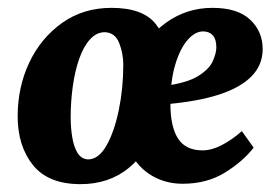

<svg xmlns="http://www.w3.org/2000/svg" viewBox="-20 -456 704 489"><path d="M185 13Q103 13 64 -35.5Q25 -84 25 -160Q25 -234 54.5 -296.5Q84 -359 138 -397.5Q192 -436 264 -436Q344 -436 376.5 -395Q409 -354 409 -294Q409 -207 383 -137.5Q357 -68 307 -27.5Q257 13 185 13ZM204 -50Q231 -50 251 -85Q271 -120 282.5 -175.5Q294 -231 294 -291Q294 -320 283.5 -346.5Q273 -373 247 -374Q226 -374 209.5 -356Q193 -338 182 -307Q171 -276 165.5 -237Q160 -198 160 -157Q160 -131 164 -106.5Q168 -82 177.5 -66.5Q187 -51 204 -50ZM521 -436Q585 -436 617 -406Q649 -376 649 -331Q649 -291 621 -262Q593 -233 537.5 -215Q482 -197 397 -190L399 -237Q457 -245 485 -262.5Q513 -280 522 -300.5Q531 -321 531 -335Q531 -356 522 -366Q513 -376 497 -376Q477 -376 458 -354.5Q439 -333 426.5 -292Q414 -251 414 -192Q414 -133 433.5 -103Q453 -73 496 -73Q519 -73 545 -86.5Q571 -100 596 -122L626 -80Q599 -45 553 -16.5Q507 12 445 12Q402 12 367 -8.5Q332 -29 312 -67.5Q292 -106 292 -158Q292 -236 322 -299Q352 -362 404 -399Q456 -436 521 -436Z"/></svg>

Font: Rasa
Style: Italic
Weight: 400
Italic angle: -7.10001°
Designer: Anna Giedrys (Yrsa+Rasa design), David Brezina (Yrsa art-direction, Rasa art-direction, design)
Foundry: Rosetta Type Foundry
Version: Version 2.004